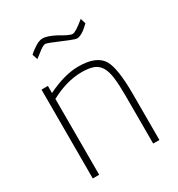

<svg xmlns="http://www.w3.org/2000/svg" viewBox="-171 -825 868 936"><g transform="rotate(-30 263.5 -357.0)"><path d="M453 0H418V-267Q418 -330 413 -370.5Q408 -411 393.5 -434.5Q379 -458 354 -467Q329 -476 289 -476Q206 -476 114 -427V0H78V-500H114V-460Q211 -508 290 -508Q391 -508 424 -453Q453 -403 453 -260ZM352 -629Q341 -629 231 -676Q210 -684 205 -684Q194 -684 173.5 -668.5Q153 -653 135 -639L125 -669Q138 -682 163 -698Q188 -714 207 -714Q232 -714 280 -689Q329 -659 346 -659Q363 -659 416 -703L425 -673Q381 -629 352 -629Z"/></g></svg>

Font: Storia Sans Thin
Style: Regular
Weight: 100
Designer: Accademia di Belle Arti di Urbino and others
Foundry: Accademia di Belle Arti di Urbino and others.
Version: Version 60.001;May 25, 2020;FontCreator 12.0.0.2522 64-bit